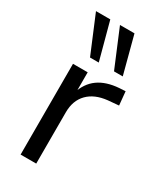

<svg xmlns="http://www.w3.org/2000/svg" viewBox="-191 -824 755 894"><g transform="rotate(30 186.5 -377.0)"><path d="M79 0V-488H158V-373H151Q169 -432 211.5 -462.5Q254 -493 322 -498L355 -500L362 -427L305 -422Q237 -415 200 -377Q163 -339 163 -276V0ZM262 -553 178 -754H256L309 -553ZM133 -553 49 -754H126L180 -553Z"/></g></svg>

Font: Nunito Sans 11pt
Style: Regular
Weight: 400
Version: Version 3.101;gftools[0.9.27]